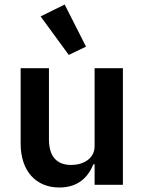

<svg xmlns="http://www.w3.org/2000/svg" viewBox="-20 -818 640 850"><path d="M398.8 0H524.1V-516H398.8V-170.5C398.8 -114.7 347.3 -87.7 295.5 -87.7C230.1 -87.7 196.7 -126.4 196.7 -201V-516H71.4V-183.2C71.4 -58.2 141 12.1 242.9 12.1C326.7 12.1 370.7 -34.8 393.5 -90.9H398.8ZM159.8 -745.4 284.4 -574.9 360.8 -611.5 266.3 -797.9Z"/></svg>

Font: Margiela Mono SemiBold
Style: Regular
Weight: 600
Designer: Mike Abbink, Paul van der Laan, Pieter van Rosmalen
Foundry: Bold Monday
Version: Version 2.003 2021